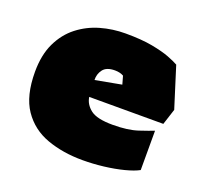

<svg xmlns="http://www.w3.org/2000/svg" viewBox="-93 -589 749 706"><g transform="rotate(20 281.5 -236.0)"><path d="M295 10Q218 10 155.5 -12.5Q93 -35 56.5 -88.5Q20 -142 20 -236Q20 -302 42.5 -349Q65 -396 103 -425.5Q141 -455 188 -468.5Q235 -482 285 -482Q348 -482 390.5 -474Q433 -466 459 -456Q485 -446 499 -438L549 -279L529 -217H239Q243 -189 268 -169.5Q293 -150 355 -150Q414 -150 453 -163Q492 -176 509 -183V-29Q489 -18 454 -9Q419 0 377.5 5Q336 10 295 10ZM236 -282 338 -301 329 -333Q315 -341 295 -341Q262 -341 248.5 -323Q235 -305 236 -282Z"/></g></svg>

Font: Rowdies
Style: Bold
Weight: 700
Designer: Jaikishan Patel
Version: Version 1.000; ttfautohint (v1.8.3)